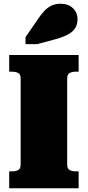

<svg xmlns="http://www.w3.org/2000/svg" viewBox="-20 -1003 468 1023"><path d="M90 -126V-585Q90 -607 77 -614Q64 -621 44 -621H29V-710H399V-621H384Q364 -621 351 -614Q338 -607 338 -585V-126Q338 -104 351 -97Q364 -90 384 -90H399V0H29V-90H44Q64 -90 77 -97Q90 -104 90 -126ZM180 -898 116 -805V-768H178L279 -795Q318 -806 343.5 -820Q369 -834 381 -854Q393 -874 393 -901Q393 -936 368.5 -959.5Q344 -983 303 -983Q274 -983 253 -972.5Q232 -962 214.5 -943Q197 -924 180 -898Z"/></svg>

Font: Roboto Serif Black
Style: Regular
Weight: 900
Designer: Greg Gazdowicz
Foundry: Commercial Type
Version: Version 1.008